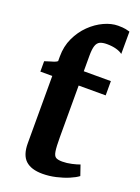

<svg xmlns="http://www.w3.org/2000/svg" viewBox="-158 -904 718 982"><g transform="rotate(20 201.0 -413.0)"><path d="M203 9.5Q141.4 9.5 110.6 -19.2Q79.8 -47.9 79.8 -112V-478.1H14.9V-534.6Q26.4 -538.8 39.7 -542.5Q53.1 -546.2 64.5 -550.1Q75.9 -554.1 82.1 -559.5Q82.1 -565.9 82.1 -572.6Q82.1 -579.3 82.1 -585.5Q82.1 -640.4 103.5 -685.9Q124.8 -731.5 158.9 -764.9Q193.1 -798.2 232.8 -816.5Q272.5 -834.8 309 -834.8Q336 -834.8 351.1 -831.6Q366.3 -828.3 373.1 -826.1L372.8 -704.4Q360 -714.7 337.6 -720.8Q315.1 -726.8 287.3 -726.8Q263.8 -726.8 249.6 -720.1Q235.5 -713.4 229.2 -694.6Q223 -675.9 223 -640.2V-555.7H370.5V-478.1H223.4V-198.1Q223.4 -145.1 227.3 -120.9Q231.1 -96.6 242.8 -90.2Q254.5 -83.8 277.2 -83.8Q301.9 -83.8 328.3 -89.8Q354.7 -95.7 370.5 -101.9L389.7 -45.9Q372.7 -32.7 342.5 -20Q312.3 -7.3 275.8 1.1Q239.3 9.5 203 9.5Z"/></g></svg>

Font: Merriweather Light
Style: Regular
Weight: 300
Version: Version 2.100